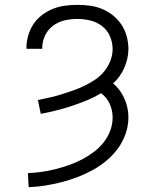

<svg xmlns="http://www.w3.org/2000/svg" viewBox="-20 -763 640 791"><path d="M98 8 95 -50Q124 -51 152 -55Q180 -59 208 -66Q236 -73 263 -82.5Q290 -92 315.5 -105Q341 -118 364 -135Q387 -152 405 -174Q423 -196 433.5 -223Q444 -250 444 -279Q444 -293 441 -307.5Q438 -322 432 -335Q426 -348 417 -359.5Q408 -371 396 -379Q368 -362 337.5 -349.5Q307 -337 275.5 -326.5Q244 -316 212 -308Q180 -300 148 -294L136 -351Q161 -356 185.5 -361.5Q210 -367 234 -374.5Q258 -382 282 -390.5Q306 -399 328.5 -410Q351 -421 372 -435Q393 -449 409 -468.5Q425 -488 434.5 -512Q444 -536 444 -561Q444 -588 433 -613.5Q422 -639 400.5 -655.5Q379 -672 352.5 -678.5Q326 -685 299 -685Q272 -685 246 -679Q220 -673 198.5 -657Q177 -641 165.5 -616.5Q154 -592 154 -565V-562H89V-567Q89 -592 96.5 -617.5Q104 -643 118 -664Q132 -685 153 -701Q174 -717 198 -726.5Q222 -736 247.5 -739.5Q273 -743 299 -743Q325 -743 351 -739.5Q377 -736 401 -726Q425 -716 446 -699Q467 -682 481 -660.5Q495 -639 502 -613.5Q509 -588 509 -561Q509 -541 504.5 -521.5Q500 -502 492 -483.5Q484 -465 472.5 -449Q461 -433 446 -419Q462 -406 473.5 -390Q485 -374 493 -356Q501 -338 505 -318.5Q509 -299 509 -280Q509 -245 497.5 -212Q486 -179 465.5 -151Q445 -123 418.5 -101Q392 -79 362 -62.5Q332 -46 299.5 -33.5Q267 -21 233.5 -12.5Q200 -4 166 1.5Q132 7 98 8Z"/></svg>

Font: Iosevka Aile Light
Style: Regular
Weight: 300
Designer: Belleve Invis
Foundry: Belleve Invis
Version: Version 27.3.5; ttfautohint (v1.8.4)